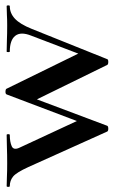

<svg xmlns="http://www.w3.org/2000/svg" viewBox="118 -562 434 735"><g transform="rotate(-90 335.5 -194.0)"><path d="M200 -1 64 -303Q43 -349 27.5 -361.5Q12 -374 -9 -374Q-12 -374 -12 -380Q-12 -386 -9 -386Q7 -386 27 -385Q47 -384 78 -384Q113 -384 139 -385Q165 -386 187 -386Q190 -386 190 -380Q190 -374 187 -374Q160 -374 143.5 -366.5Q127 -359 139 -335L251 -94L208 -32L342 -386Q344 -391 353.5 -390.5Q363 -390 364 -386L507 -94L464 -22L567 -292Q583 -332 566.5 -353Q550 -374 506 -374Q504 -374 504 -380Q504 -386 506 -386Q530 -386 551.5 -385Q573 -384 607 -384Q630 -384 645 -385Q660 -386 680 -386Q683 -386 683 -380Q683 -374 680 -374Q653 -374 632 -354.5Q611 -335 593 -290L477 -1Q476 3 466.5 3Q457 3 455 -1L312 -293L355 -355L222 -1Q220 3 211 3Q202 3 200 -1Z"/></g></svg>

Font: Cormorant Infant Light SemiBold
Style: Regular
Weight: 600
Version: Version 4.001